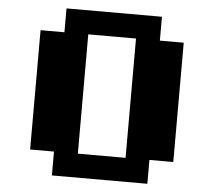

<svg xmlns="http://www.w3.org/2000/svg" viewBox="-58 -939 1116 1002"><g transform="rotate(5 500.0 -437.5)"><path d="M250 -875H750V-750H875V-125H750V0H250V-125H125V-750H250ZM375 -750V-125H625V-750Z"/></g></svg>

Font: Dogica Pixel
Style: Bold
Weight: 700
Designer: Roberto Mocci
Version: Version 001.000